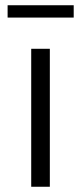

<svg xmlns="http://www.w3.org/2000/svg" viewBox="-20 -712 309 732"><path d="M9 -645H261V-692H9ZM99 0H170V-526H99Z"/></svg>

Font: Talent
Style: Regular
Weight: 400
Designer: Mike Powis
Version: Version 1.001;hotconv 1.0.109;makeotfexe 2.5.65596